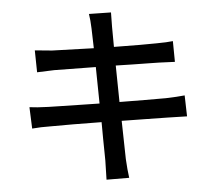

<svg xmlns="http://www.w3.org/2000/svg" viewBox="-57 -864 1114 979"><g transform="rotate(5 500.0 -374.0)"><path d="M882.8 -411.1 904.3 -305.7Q899.4 -305.7 806.6 -291Q778.3 -287.1 695.8 -273.4Q613.3 -259.8 574.2 -253.9Q607.4 -85.9 612.3 -61.5Q625 -6.8 637.7 32.2L523.4 51.8Q512.7 -22.5 508.8 -44.9Q506.8 -55.7 501.5 -83.5Q496.1 -111.3 487.8 -155.3Q479.5 -199.2 472.7 -238.3Q315.4 -212.9 215.8 -194.3Q166 -186.5 123 -174.8L99.6 -282.2Q133.8 -283.2 195.3 -292Q216.8 -294.9 256.3 -301.3Q295.9 -307.6 354 -316.4Q412.1 -325.2 454.1 -332L418.9 -515.6Q304.7 -497.1 209 -481.4Q198.2 -479.5 123 -462.9L101.6 -573.2Q158.2 -577.1 189.5 -580.1Q221.7 -584 400.4 -610.4Q391.6 -656.2 379.9 -710Q371.1 -752 360.4 -782.2L471.7 -799.8Q482.4 -732.4 483.4 -727.5Q488.3 -700.2 502 -626Q653.3 -650.4 716.8 -663.1Q770.5 -672.9 798.8 -681.6L818.4 -577.1Q806.6 -576.2 738.3 -566.4Q724.6 -564.5 685.5 -558.1Q646.5 -551.8 603 -544.9Q559.6 -538.1 519.5 -532.2L554.7 -348.6Q691.4 -371.1 789.1 -388.7Q845.7 -400.4 882.8 -411.1Z"/></g></svg>

Font: Gen Shin Gothic Monospace Medium
Style: Regular
Weight: 500
Designer: [Source Han Sans]
Ryoko NISHIZUKA  (kana & ideographs); Paul D. Hunt (Latin, Greek & Cyrillic); Wenlong ZHANG  (bopomofo
Version: Version 1.002.20150607